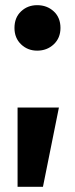

<svg xmlns="http://www.w3.org/2000/svg" viewBox="-20 -564 290 743"><path d="M48 159V-148H208L146.2 159ZM123.8 -368Q87 -368 61.5 -392.5Q36 -417 36 -455.8Q36 -496 61.5 -520Q87 -544 123.8 -544Q162 -544 188 -520Q214 -496 214 -455.8Q214 -417 188 -392.5Q162 -368 123.8 -368Z"/></svg>

Font: Radio Canada Big
Style: Regular
Weight: 400
Designer: Étienne Aubert Bonn
Foundry: Coppers and Brasses
Version: Version 1.001